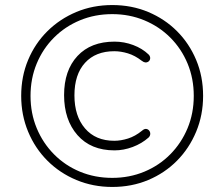

<svg xmlns="http://www.w3.org/2000/svg" viewBox="-20 -733 855 761"><path d="M425 8Q349 8 283 -19.5Q217 -47 168 -96Q119 -145 91.5 -211Q64 -277 64 -353Q64 -430 91.5 -495.5Q119 -561 168 -609.5Q217 -658 282.5 -685.5Q348 -713 425 -713Q502 -713 567.5 -685.5Q633 -658 681.5 -609.5Q730 -561 757.5 -495.5Q785 -430 785 -353Q785 -277 757.5 -211Q730 -145 681.5 -96Q633 -47 567.5 -19.5Q502 8 425 8ZM425 -28Q493 -28 552 -52.5Q611 -77 655 -121.5Q699 -166 723.5 -225Q748 -284 748 -353Q748 -422 723.5 -481Q699 -540 655 -584Q611 -628 552 -652.5Q493 -677 425 -677Q356 -677 297 -652.5Q238 -628 194 -584Q150 -540 125.5 -481Q101 -422 101 -353Q101 -284 125.5 -225Q150 -166 194 -121.5Q238 -77 297 -52.5Q356 -28 425 -28ZM434 -137Q340 -137 287 -197.5Q234 -258 234 -356Q234 -454 287 -511Q340 -568 434 -568Q472 -568 508 -554.5Q544 -541 569 -517Q574 -512 575 -506.5Q576 -501 574 -496Q572 -491 567 -488Q562 -485 556 -485.5Q550 -486 542 -492Q515 -513 487 -521.5Q459 -530 433 -530Q359 -530 317 -484Q275 -438 275 -355Q275 -273 317 -224Q359 -175 433 -175Q459 -175 487.5 -184Q516 -193 543 -215Q552 -223 559.5 -222Q567 -221 571.5 -215Q576 -209 575.5 -201.5Q575 -194 569 -188Q542 -164 506 -150.5Q470 -137 434 -137Z"/></svg>

Font: Nunito ExtraLight ExtraLight
Style: Italic
Weight: 250
Italic angle: -9°
Version: Version 3.602